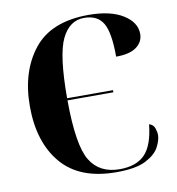

<svg xmlns="http://www.w3.org/2000/svg" viewBox="-82 -798 814 882"><g transform="rotate(-10 325.0 -357.0)"><path d="M391 10Q482 10 528.5 -14Q575 -38 591.5 -70Q608 -102 608 -125Q608 -139 602 -157Q596 -175 576 -181Q566 -84 526 -42.5Q486 -1 408 -1Q314 -1 270.5 -72.5Q227 -144 226 -354H440V-364H226Q226 -565 262 -639.5Q298 -714 366 -714Q429 -714 455 -669.5Q481 -625 481 -513Q545 -513 576.5 -536.5Q608 -560 608 -597Q608 -651 549.5 -687.5Q491 -724 389 -724Q214 -724 132.5 -621Q51 -518 51 -357Q51 -189 135.5 -89.5Q220 10 391 10Z"/></g></svg>

Font: Noto Serif Display SemiCondensed Extra
Style: Regular
Weight: 800
Width: 4
Designer: Monotype Design Team
Foundry: Monotype Imaging Inc.
Version: Version 1.900